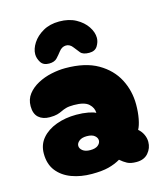

<svg xmlns="http://www.w3.org/2000/svg" viewBox="-103 -749 706 827"><g transform="rotate(-15 250.0 -335.5)"><path d="M205 0Q156 0 115.5 -15Q75 -30 51 -60.5Q27 -91 27 -138Q27 -178 51 -206Q75 -234 115.5 -249Q156 -264 205 -264Q234 -264 258 -259.5Q282 -255 291 -249Q291 -272 272 -289.5Q253 -307 206 -307Q184 -307 171.5 -303.5Q159 -300 149 -295Q139 -290 126.5 -286.5Q114 -283 93 -283Q62 -283 43.5 -299.5Q25 -316 25 -350Q25 -381 42.5 -403.5Q60 -426 88 -441Q116 -456 148.5 -463Q181 -470 211 -470Q300 -470 356 -437.5Q412 -405 439 -353Q466 -301 466 -240Q466 -206 460.5 -177Q455 -148 446 -132Q460 -120 467.5 -104Q475 -88 475 -71Q475 -43 456.5 -21.5Q438 0 404 0Q378 0 363 -8Q348 -16 333 -29Q309 -15 280 -7.5Q251 0 205 0ZM225 -101Q248 -101 259.5 -110.5Q271 -120 271 -132Q271 -144 259.5 -153.5Q248 -163 225 -163Q203 -163 191 -153.5Q179 -144 179 -132Q179 -120 191 -110.5Q203 -101 225 -101ZM238 -671Q281 -671 312 -654Q343 -637 360 -611.5Q377 -586 377 -561Q377 -543 366 -525Q355 -507 329 -507Q301 -507 290.5 -520Q280 -533 270 -546Q257 -564 239 -563.5Q221 -563 208 -546Q198 -533 186 -520Q174 -507 150 -507Q124 -507 113 -525Q102 -543 102 -561Q102 -585 118.5 -610.5Q135 -636 165.5 -653.5Q196 -671 238 -671Z"/></g></svg>

Font: Cherry Bomb One
Style: Regular
Weight: 400
Designer: satsuyako
Foundry: satsuyako
Version: Version 4.100; ttfautohint (v1.8.3)